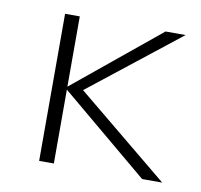

<svg xmlns="http://www.w3.org/2000/svg" viewBox="-55 -468 551 527"><g transform="rotate(10 220.0 -205.0)"><path d="M373 0 122 -210 366 -410H422L153 -198V-227L429 0ZM86 0V-410H127V0Z"/></g></svg>

Font: Ysabeau Office ExtraLight
Style: Regular
Weight: 250
Designer: Christian Thalmann (Catharsis Fonts)
Version: Version 2.001;gftools[0.9.30]; featfreeze: tnum,lnum,ss02